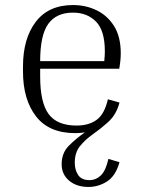

<svg xmlns="http://www.w3.org/2000/svg" viewBox="-20 -517 563 760"><path d="M453 125Q438 179 404 201Q370 223 330 223Q283 223 253.5 198Q224 173 224 133Q224 89 252 60.5Q280 32 316 7Q297 10 278 10Q174 10 122.5 -56.5Q71 -123 71 -234V-254Q71 -364 121.5 -430.5Q172 -497 269 -497Q320 -497 363 -476Q406 -455 432 -413Q458 -371 458 -306Q458 -278 452 -245H139V-214Q139 -111 172.5 -65.5Q206 -20 283 -20Q332 -20 363 -43Q394 -66 407 -124L453 -111Q447 -88 436 -68.5Q425 -49 406 -32Q378 -7 347.5 14.5Q317 36 296.5 61.5Q276 87 276 127Q276 156 289.5 176Q303 196 334 196Q360 196 379.5 177Q399 158 409 112ZM269 -467Q203 -467 171 -422.5Q139 -378 139 -275H393V-279Q394 -288 394.5 -297Q395 -306 395 -314Q395 -396 360 -431.5Q325 -467 269 -467Z"/></svg>

Font: Inria Serif Light
Style: Regular
Weight: 300
Designer: Black Foundry Team
Foundry: Black Foundry
Version: Version 1.000; ttfautohint (v1.8.3)